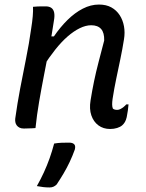

<svg xmlns="http://www.w3.org/2000/svg" viewBox="-20 -562 640 844"><path d="M125 -532Q135 -533 144.5 -533.5Q154 -534 163 -534Q172 -534 181 -534Q196 -534 205.5 -527.5Q215 -521 218 -507Q221 -493 217 -471Q208 -410 196.5 -350.5Q185 -291 173.5 -232Q162 -173 152 -115Q142 -57 136 1Q128 2 119.5 2Q111 2 102.5 2.5Q94 3 85 3Q73 3 65.5 -1Q58 -5 53.5 -11Q49 -17 47.5 -25Q46 -33 47 -41Q56 -106 68.5 -172Q81 -238 94.5 -304.5Q108 -371 117 -436Q122 -467 124 -491Q126 -515 125 -532ZM415 -542Q447 -542 469.5 -529.5Q492 -517 506 -495.5Q520 -474 525 -446.5Q530 -419 525 -389Q518 -345 509 -302Q500 -259 491 -216Q482 -173 475 -128Q473 -114 473 -103.5Q473 -93 476 -85Q479 -82 484 -80.5Q489 -79 495 -79Q502 -79 509 -82.5Q516 -86 523 -91.5Q530 -97 535 -103H545Q544 -89 542 -76Q540 -63 537 -47Q534 -34 529 -25.5Q524 -17 517 -11Q509 -4 495 0.5Q481 5 464 5Q434 5 412.5 -11Q391 -27 381.5 -55Q372 -83 378 -120Q385 -164 393.5 -205Q402 -246 413.5 -290Q425 -334 438 -384Q439 -418 424.5 -434.5Q410 -451 381 -451Q357 -451 330.5 -438Q304 -425 277 -401.5Q250 -378 223 -344Q196 -310 169 -268L188 -402H217Q245 -443 277 -474.5Q309 -506 344 -524Q379 -542 415 -542ZM218 69Q236 66 251 65.5Q266 65 284 65Q299 65 306 72Q313 79 309 95Q299 123 286.5 149.5Q274 176 259.5 200.5Q245 225 229 249Q223 255 215.5 258.5Q208 262 198 262Q184 262 170.5 260.5Q157 259 142 256Q159 226 173 195.5Q187 165 198 134Q209 103 218 69Z"/></svg>

Font: Rec Mono Semicasual
Style: Italic
Weight: 400
Italic angle: -10°
Version: Version 1.085; ttfautohint (v1.8.4.7-5d5b)